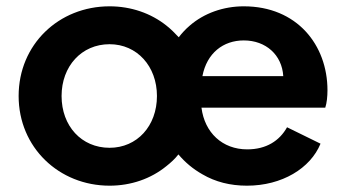

<svg xmlns="http://www.w3.org/2000/svg" viewBox="-20 -576 1095 608"><path d="M327 12C395 12 458 -10 507 -50C521 -61 534 -73 545 -87C566 -62 591 -41 621 -24C662 0 709 12 762 12C873 12 963 -43 995 -121L889 -173C865 -130 823 -103 763 -103C684 -103 628 -156 618 -235H1010C1015 -250 1017 -271 1017 -290C1017 -434 920 -556 752 -556C687 -556 626 -534 581 -495C568 -484 556 -471 546 -458C534 -471 521 -484 507 -495C458 -534 395 -556 327 -556C166 -556 39 -435 39 -272C39 -109 167 12 327 12ZM621 -335C635 -408 687 -448 752 -448C822 -448 873 -402 877 -335ZM327 -108C238 -108 175 -177 175 -272C175 -366 238 -436 327 -436C414 -436 477 -366 477 -272C477 -177 414 -108 327 -108Z"/></svg>

Font: Plus Jakarta Sans
Style: Bold
Weight: 700
Designer: Gumpita Rahayu
Foundry: Tokotype
Version: Version 2.071;gftools[0.9.30]